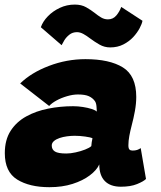

<svg xmlns="http://www.w3.org/2000/svg" viewBox="-20 -790 688 818"><path d="M190.5 7.5Q105.5 7.5 53 -25.2Q0.5 -58 0.5 -137.5Q0.5 -194 25.2 -232.5Q50 -271 91.8 -294Q133.5 -317 185.2 -327.2Q237 -337.5 291.5 -337.5Q312.5 -337.5 333.2 -334.2Q354 -331 370.2 -325.8Q386.5 -320.5 392.5 -314.5Q392.5 -320 391.2 -335.5Q390 -351 384.5 -359Q375 -372.5 358.8 -380Q342.5 -387.5 312 -387.5Q290.5 -387.5 265.8 -380.2Q241 -373 220.5 -361.8Q200 -350.5 189.5 -338.5L66 -434.5Q113 -480.5 188.5 -509.2Q264 -538 344 -538Q446.5 -538 503.5 -502.8Q560.5 -467.5 560.5 -377Q560.5 -349 554.8 -317.2Q549 -285.5 541 -255.5Q535 -232.5 531 -211Q527 -189.5 527 -171Q527 -157.5 531.5 -153Q536 -148.5 544.5 -148.5Q556 -148.5 564.2 -151.2Q572.5 -154 579.5 -159L602 -27.5Q591.5 -17 564 -5.8Q536.5 5.5 495 5.5Q450.5 5.5 426.8 -18.5Q403 -42.5 403 -89.5Q392 -65 362.5 -42.8Q333 -20.5 289.2 -6.5Q245.5 7.5 190.5 7.5ZM262.5 -136Q280.5 -136 302.2 -140.8Q324 -145.5 342.5 -152.8Q361 -160 369 -167.5Q369 -173 370.8 -184.2Q372.5 -195.5 374 -201Q366 -205 343 -208.2Q320 -211.5 298 -211.5Q282.5 -211.5 265.5 -209.2Q248.5 -207 233.8 -202Q219 -197 209.8 -189Q200.5 -181 200.5 -170Q200.5 -153 214 -144.5Q227.5 -136 262.5 -136ZM154 -674Q162.5 -698.5 183.8 -720.5Q205 -742.5 234.8 -756.5Q264.5 -770.5 298.5 -770.5Q327 -770.5 347.2 -759Q367.5 -747.5 384 -734.5Q397.5 -723.5 411 -715.5Q424.5 -707.5 440 -707.5Q462 -707.5 476 -724.5Q490 -741.5 496.5 -760.5L587 -701.5Q585 -689 575 -670Q565 -651 547.8 -632.2Q530.5 -613.5 505.8 -600.8Q481 -588 449.5 -588Q425 -588 404 -600Q383 -612 365 -625.5Q350 -637 335.8 -645Q321.5 -653 308 -653Q289 -653 275.5 -642.2Q262 -631.5 254 -618.2Q246 -605 242.5 -597.5Z"/></svg>

Font: Grandstander Thin Black
Style: Italic
Weight: 900
Italic angle: -15°
Version: Version 1.200